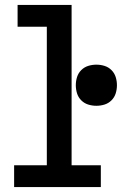

<svg xmlns="http://www.w3.org/2000/svg" viewBox="-20 -755 540 775"><path d="M37 0V-88H169V-647H51V-735H269V-88H387V0ZM369 -328Q352 -328 336 -333Q320 -338 308 -350Q296 -362 291 -378Q286 -394 286 -411Q286 -428 291 -444Q296 -460 308 -472Q320 -484 336 -489Q352 -494 369 -494Q386 -494 402 -489Q418 -484 430 -472Q442 -460 447 -444Q452 -428 452 -411Q452 -394 447 -378Q442 -362 430 -350Q418 -338 402 -333Q386 -328 369 -328Z"/></svg>

Font: Iosevka Slab Semibold
Style: Regular
Weight: 600
Monospace: yes
Designer: Belleve Invis
Foundry: Belleve Invis
Version: Version 11.1.1; ttfautohint (v1.8.3)